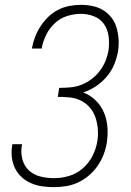

<svg xmlns="http://www.w3.org/2000/svg" viewBox="-20 -763 540 791"><path d="M202 8Q177 8 153 4.5Q129 1 107.5 -8.5Q86 -18 69 -33.5Q52 -49 42 -69.5Q32 -90 29 -114Q26 -138 30 -163L31 -169H71L70 -164Q65 -135 72 -107.5Q79 -80 98.5 -61.5Q118 -43 145.5 -36Q173 -29 203 -29Q233 -29 264 -38Q295 -47 320.5 -69Q346 -91 361 -120.5Q376 -150 381 -181Q385 -206 383 -231Q381 -256 373.5 -278.5Q366 -301 351 -319Q336 -337 314.5 -348Q293 -359 268 -361.5Q243 -364 218 -364L224 -401Q246 -401 269 -403Q292 -405 313.5 -413Q335 -421 355 -435.5Q375 -450 390 -469.5Q405 -489 414 -510.5Q423 -532 427 -555Q431 -584 427.5 -612.5Q424 -641 409 -663Q394 -685 368 -695.5Q342 -706 313 -706Q285 -706 256.5 -697Q228 -688 206 -667.5Q184 -647 170.5 -620Q157 -593 152 -565V-563H112V-566Q116 -589 125 -612Q134 -635 147.5 -655.5Q161 -676 179 -693.5Q197 -711 219.5 -722.5Q242 -734 266 -738.5Q290 -743 313 -743Q338 -743 362 -738Q386 -733 406 -720.5Q426 -708 440 -689.5Q454 -671 460.5 -648Q467 -625 468.5 -600.5Q470 -576 466 -550Q461 -523 450 -496.5Q439 -470 419.5 -447Q400 -424 375 -407.5Q350 -391 323 -382Q352 -371 374 -349.5Q396 -328 408 -300Q420 -272 422.5 -240Q425 -208 420 -175Q416 -150 406.5 -125.5Q397 -101 382 -79.5Q367 -58 346 -40Q325 -22 301 -11Q277 0 251.5 4Q226 8 202 8Z"/></svg>

Font: Iosevka Curly Extralight
Style: Italic
Weight: 200
Italic angle: -9°
Monospace: yes
Designer: Belleve Invis
Foundry: Belleve Invis
Version: Version 22.1.2; ttfautohint (v1.8.4)